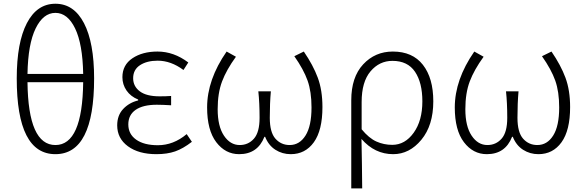

<svg xmlns="http://www.w3.org/2000/svg" viewBox="-20 -828 3191 1047"><path d="M433.6 -379.9H129.9Q133.8 -37.1 282.2 -37.1Q429.7 -37.1 433.6 -379.9ZM129.9 -424.8H433.6Q430.7 -587.9 389.6 -672.9Q348.6 -757.8 282.2 -757.8Q215.8 -757.8 174.3 -672.9Q132.8 -587.9 129.9 -424.8ZM493.2 -400.4Q493.2 12.7 282.2 12.7Q71.3 12.7 71.3 -400.4Q71.3 -595.7 126.5 -701.7Q181.6 -807.6 282.2 -807.6Q382.8 -807.6 438 -701.7Q493.2 -595.7 493.2 -400.4Z M833 12.7Q736.3 12.7 677.7 -30.3Q619.1 -73.2 619.1 -144.5Q619.1 -199.2 651.9 -233.9Q684.6 -268.6 733.4 -280.3V-285.2Q692.4 -301.8 669.9 -334.5Q647.5 -367.2 647.5 -407.2Q647.5 -473.6 702.1 -510.3Q756.8 -546.9 838.9 -546.9Q927.7 -546.9 1006.8 -487.3L980.5 -446.3Q912.1 -497.1 839.8 -497.1Q781.2 -497.1 743.7 -472.7Q706.1 -448.2 706.1 -401.4Q706.1 -357.4 742.2 -330.1Q778.3 -302.7 850.6 -302.7Q885.7 -302.7 913.1 -304.7V-253.9Q866.2 -256.8 835 -256.8Q759.8 -256.8 719.7 -229Q679.7 -201.2 679.7 -149.4Q679.7 -96.7 722.7 -66.4Q765.6 -36.1 840.8 -36.1Q925.8 -36.1 998 -96.7L1026.4 -54.7Q978.5 -17.6 935.1 -2.4Q891.6 12.7 833 12.7Z M1284.2 12.7Q1209 12.7 1159.2 -52.7Q1109.4 -118.2 1109.4 -242.2Q1109.4 -393.6 1215.8 -546.9L1266.6 -518.6Q1214.8 -447.3 1190.9 -383.8Q1167 -320.3 1167 -232.4Q1167 -139.6 1201.2 -88.4Q1235.4 -37.1 1287.1 -37.1Q1334 -37.1 1364.7 -71.8Q1395.5 -106.4 1395.5 -185.5Q1395.5 -266.6 1388.7 -330.1H1457Q1451.2 -264.6 1451.2 -185.5Q1451.2 -106.4 1481.9 -71.8Q1512.7 -37.1 1559.6 -37.1Q1613.3 -37.1 1646 -88.9Q1678.7 -140.6 1678.7 -242.2Q1678.7 -328.1 1657.2 -388.7Q1635.7 -449.2 1585 -521.5L1636.7 -546.9Q1687.5 -472.7 1712.9 -404.3Q1738.3 -335.9 1738.3 -244.1Q1738.3 -117.2 1691.4 -52.2Q1644.5 12.7 1565.4 12.7Q1519.5 12.7 1481.9 -11.2Q1444.3 -35.2 1425.8 -82H1421.9Q1384.8 12.7 1284.2 12.7Z M1895.5 199.2V-281.2Q1895.5 -407.2 1960.4 -477.1Q2025.4 -546.9 2122.1 -546.9Q2229.5 -546.9 2286.1 -474.6Q2342.8 -402.3 2342.8 -275.4Q2342.8 -144.5 2277.8 -65.9Q2212.9 12.7 2124 12.7Q2023.4 12.7 1951.2 -70.3Q1954.1 66.4 1955.1 199.2ZM2119.1 -38.1Q2188.5 -38.1 2235.8 -104Q2283.2 -169.9 2283.2 -275.4Q2283.2 -377 2243.2 -436.5Q2203.1 -496.1 2120.1 -496.1Q2048.8 -496.1 2000.5 -439Q1952.1 -381.8 1952.1 -271.5V-123Q1992.2 -74.2 2032.7 -56.2Q2073.2 -38.1 2119.1 -38.1Z M2634.8 12.7Q2559.6 12.7 2509.8 -52.7Q2460 -118.2 2460 -242.2Q2460 -393.6 2566.4 -546.9L2617.2 -518.6Q2565.4 -447.3 2541.5 -383.8Q2517.6 -320.3 2517.6 -232.4Q2517.6 -139.6 2551.8 -88.4Q2585.9 -37.1 2637.7 -37.1Q2684.6 -37.1 2715.3 -71.8Q2746.1 -106.4 2746.1 -185.5Q2746.1 -266.6 2739.3 -330.1H2807.6Q2801.8 -264.6 2801.8 -185.5Q2801.8 -106.4 2832.5 -71.8Q2863.3 -37.1 2910.2 -37.1Q2963.9 -37.1 2996.6 -88.9Q3029.3 -140.6 3029.3 -242.2Q3029.3 -328.1 3007.8 -388.7Q2986.3 -449.2 2935.5 -521.5L2987.3 -546.9Q3038.1 -472.7 3063.5 -404.3Q3088.9 -335.9 3088.9 -244.1Q3088.9 -117.2 3042 -52.2Q2995.1 12.7 2916 12.7Q2870.1 12.7 2832.5 -11.2Q2794.9 -35.2 2776.4 -82H2772.5Q2735.4 12.7 2634.8 12.7Z"/></svg>

Font: Bpmf Zihi Sans Light
Style: Light
Weight: 300
Foundry: But Ko
Version: Version 1.320